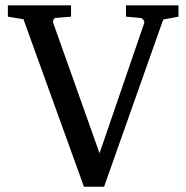

<svg xmlns="http://www.w3.org/2000/svg" viewBox="-20 -691 706 727"><path d="M598.1 -617.2 374 16.1H297.9L68.8 -618.2L9.8 -627.9V-670.9H249V-627.9L189.9 -623Q184.6 -622.1 182.1 -615.7Q179.7 -609.4 181.2 -605L356.9 -110.8L525.9 -603Q527.8 -608.9 523.2 -615.5Q518.6 -622.1 512.2 -623L457 -627.9V-670.9H655.8V-627.9Z"/></svg>

Font: Charis SIL APac
Style: Regular
Weight: 400
Foundry: SIL International
Version: Version 5.000